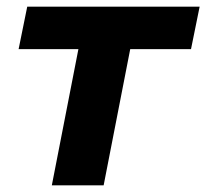

<svg xmlns="http://www.w3.org/2000/svg" viewBox="-20 -558 621 578"><path d="M581 -538H62L36 -410H216L136 0H292L372 -410H555Z"/></svg>

Font: AWKNG-Font
Style: Bold Italic
Weight: 700
Italic angle: -11.3°
Designer: Awakening Church
Foundry: Awakening Church
Version: Version 1.700;PS 001.700;hotconv 1.0.88;makeotf.lib2.5.64775